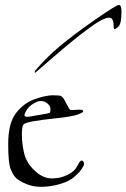

<svg xmlns="http://www.w3.org/2000/svg" viewBox="-20 -741 505 767"><path d="M465.3 -694.3Q465.3 -645.5 452.6 -634.3Q439.9 -623 436.8 -624.8Q433.6 -626.5 433.6 -640.6Q433.6 -670.4 415.5 -670.4Q391.1 -670.4 328.1 -623Q265.1 -575.7 193.1 -512.9Q121.1 -450.2 120.1 -450.2Q118.7 -450.2 118.7 -452.1Q118.7 -456.5 121.1 -459.5Q164.1 -510.3 216.8 -554.7Q269.5 -599.1 356.9 -660.2Q444.3 -721.2 455.1 -721.2Q465.3 -721.2 465.3 -694.3ZM315.9 -85.9Q315.9 -81.1 307.4 -67.6Q298.8 -54.2 278.1 -35.4Q257.3 -16.6 219 -5.6Q180.7 5.4 144 5.4Q110.4 5.4 83 -6.8Q55.7 -19 44.4 -29.5Q33.2 -40 22.9 -64.7Q12.7 -89.4 12.7 -165Q12.7 -249 44.2 -289.6Q75.7 -330.1 119.6 -345.2Q163.6 -360.4 190.9 -360.4Q218.3 -360.4 223.4 -357.4Q228.5 -354.5 231.9 -350.6Q235.4 -346.7 246.1 -325.4Q256.8 -304.2 260.5 -302.2Q264.2 -300.3 288.3 -302.5Q312.5 -304.7 312.5 -296.4Q312.5 -291.5 290.3 -283.4Q268.1 -275.4 208.3 -269Q148.4 -262.7 113.3 -256.6Q78.1 -250.5 72.8 -242.4Q67.4 -234.4 67.4 -204.1Q67.4 -166 76.7 -127.9Q85.9 -89.8 118.7 -59.1Q151.4 -28.3 186.5 -28.3Q212.9 -28.3 232.2 -35.2Q251.5 -42 263.7 -50.3Q275.9 -58.6 282 -67.4Q288.1 -76.2 294.2 -87.6Q300.3 -99.1 305.9 -99.4Q311.5 -99.6 313.7 -94.5Q315.9 -89.4 315.9 -85.9ZM181.6 -305.7Q181.6 -316.9 170.2 -327.1Q158.7 -337.4 143.1 -337.4Q127.4 -337.4 107.2 -323Q86.9 -308.6 78.6 -285.6Q73.2 -270.5 100.3 -275.6Q127.4 -280.8 151.4 -284.4Q175.3 -288.1 178.5 -290.3Q181.6 -292.5 181.6 -305.7Z"/></svg>

Font: Eadui
Style: Medium
Weight: 500
Designer: Peter S. Baker
Version: Version 1.1